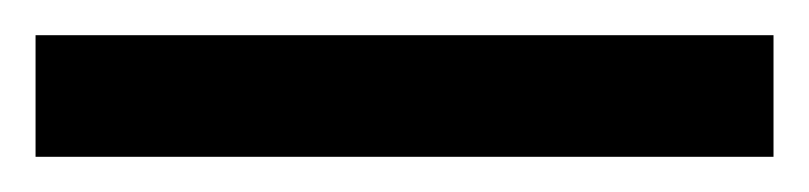

<svg xmlns="http://www.w3.org/2000/svg" viewBox="-22 70 455 108"><path d="M413.1 158.2H-2V89.8H413.1Z"/></svg>

Font: Droid Sans
Style: Bold
Weight: 700
Foundry: Ascender Corporation
Version: Version 1.00 build 112